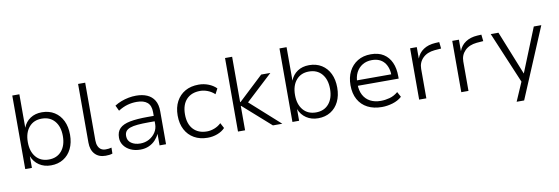

<svg xmlns="http://www.w3.org/2000/svg" viewBox="-61 -1169 5279 1813"><g transform="rotate(-10 2578.5 -262.5)"><path d="M341 8Q276 8 228 -24Q180 -56 158 -112V0H94V-705H162V-384Q183 -439 229.5 -470Q276 -501 341 -501Q410 -501 461 -469Q512 -437 539.5 -380Q567 -323 567 -246Q567 -170 539 -112.5Q511 -55 460 -23.5Q409 8 341 8ZM330 -50Q408 -50 453 -103Q498 -156 498 -246Q498 -336 453 -389Q408 -442 329 -442Q252 -442 207 -389Q162 -336 162 -246Q162 -156 207 -103Q252 -50 330 -50Z M864 8Q799 8 762 -32Q725 -72 725 -143V-705H793V-152Q793 -120 803 -97Q813 -74 831 -62.5Q849 -51 874 -51Q889 -51 902.5 -52.5Q916 -54 931 -58L930 -1Q915 4 899.5 6Q884 8 864 8Z M1198 8Q1146 8 1105 -11Q1064 -30 1040.5 -63Q1017 -96 1017 -137Q1017 -194 1049 -226Q1081 -258 1147.5 -271Q1214 -284 1317 -284H1389V-232H1320Q1257 -232 1212.5 -228Q1168 -224 1140 -214Q1112 -204 1099 -186.5Q1086 -169 1086 -141Q1086 -97 1120.5 -73Q1155 -49 1207 -49Q1254 -49 1292 -70Q1330 -91 1353 -126.5Q1376 -162 1376 -205V-320Q1376 -383 1341.5 -412.5Q1307 -442 1240 -442Q1194 -442 1151 -430Q1108 -418 1062 -389L1037 -442Q1067 -461 1101 -474Q1135 -487 1171.5 -494Q1208 -501 1244 -501Q1305 -501 1349.5 -481.5Q1394 -462 1419 -421.5Q1444 -381 1444 -316V0H1382V-111Q1368 -80 1342.5 -52.5Q1317 -25 1280.5 -8.5Q1244 8 1198 8Z M1843 8Q1769 8 1714 -23.5Q1659 -55 1629 -112Q1599 -169 1599 -247Q1599 -325 1629.5 -382Q1660 -439 1714.5 -470Q1769 -501 1844 -501Q1893 -501 1938 -483.5Q1983 -466 2013 -435L1986 -384Q1956 -412 1919.5 -426Q1883 -440 1848 -440Q1764 -440 1716.5 -389.5Q1669 -339 1669 -246Q1669 -154 1716.5 -103Q1764 -52 1847 -52Q1882 -52 1918.5 -66Q1955 -80 1983 -107L2010 -56Q1982 -26 1937.5 -9Q1893 8 1843 8Z M2134 0V-705H2202V-270H2206L2443 -492H2531L2255 -236L2256 -272L2559 0H2469L2206 -233H2202V0Z M2903 8Q2838 8 2790 -24Q2742 -56 2720 -112V0H2656V-705H2724V-384Q2745 -439 2791.5 -470Q2838 -501 2903 -501Q2972 -501 3023 -469Q3074 -437 3101.5 -380Q3129 -323 3129 -246Q3129 -170 3101 -112.5Q3073 -55 3022 -23.5Q2971 8 2903 8ZM2892 -50Q2970 -50 3015 -103Q3060 -156 3060 -246Q3060 -336 3015 -389Q2970 -442 2891 -442Q2814 -442 2769 -389Q2724 -336 2724 -246Q2724 -156 2769 -103Q2814 -50 2892 -50Z M3514 8Q3435 8 3377 -22Q3319 -52 3287.5 -109Q3256 -166 3256 -246Q3256 -321 3285 -378Q3314 -435 3367.5 -468Q3421 -501 3495 -501Q3568 -501 3616.5 -470Q3665 -439 3690 -383.5Q3715 -328 3715 -252V-229H3305V-281H3675L3654 -261Q3654 -348 3613 -396.5Q3572 -445 3495 -445Q3444 -445 3405 -421.5Q3366 -398 3344.5 -356Q3323 -314 3323 -255V-247Q3323 -183 3346.5 -139.5Q3370 -96 3412.5 -73.5Q3455 -51 3513 -51Q3555 -51 3598 -62.5Q3641 -74 3679 -106L3706 -56Q3669 -23 3617 -7.5Q3565 8 3514 8Z M3871 0V-492H3935V-382Q3954 -435 4000 -465.5Q4046 -496 4112 -500L4152 -502L4159 -439L4095 -434Q4023 -427 3981.5 -385.5Q3940 -344 3940 -282V0Z M4275 0V-492H4339V-382Q4358 -435 4404 -465.5Q4450 -496 4516 -500L4556 -502L4563 -439L4499 -434Q4427 -427 4385.5 -385.5Q4344 -344 4344 -282V0Z M4774 180 4862 -23V25L4644 -492H4718L4889 -66H4885L5057 -492H5129L4846 180Z"/></g></svg>

Font: Nunito Sans 8pt Light
Style: Regular
Weight: 300
Version: Version 3.101;gftools[0.9.27]